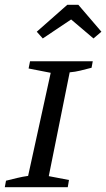

<svg xmlns="http://www.w3.org/2000/svg" viewBox="-20 -779 442 799"><path d="M0 0 5 -27Q29 -33 52 -38.5Q75 -44 97 -47L191 -476L99 -494L105 -524H366L361 -497Q334 -490 313.5 -485Q293 -480 270 -478L183 -46L267 -30L262 0ZM306 -759 402 -647 369 -619 276 -698 158 -619 133 -647 260 -759Z"/></svg>

Font: Piazzolla SC
Style: Italic
Weight: 400
Italic angle: -11.3°
Designer: Juan Pablo del Peral
Foundry: Huerta Tipografica
Version: Version 1.330